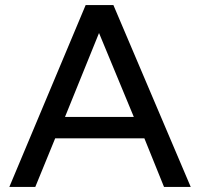

<svg xmlns="http://www.w3.org/2000/svg" viewBox="-20 -742 794 762"><path d="M737 0H631L553 -193H199L120 0H17L320 -722H430ZM511 -278 373 -611 238 -278Z"/></svg>

Font: Mingzat
Style: Regular
Weight: 400
Designer: Jason Glavy (Lepcha), Lorna Priest (Lepcha additions), Walt Agee (Sophia), Victor Gaultney (Sophia)
Foundry: SIL International
Version: Version 0.100